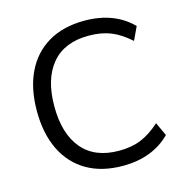

<svg xmlns="http://www.w3.org/2000/svg" viewBox="-106 -815 897 924"><g transform="rotate(-15 342.0 -352.5)"><path d="M395 9Q289 9 214.5 -35Q140 -79 101 -160Q62 -241 62 -353Q62 -464 101 -545Q140 -626 214.5 -670Q289 -714 395 -714Q470 -714 529.5 -691Q589 -668 632 -624L601 -558Q553 -601 506 -620Q459 -639 396 -639Q275 -639 212 -564Q149 -489 149 -353Q149 -216 212 -141Q275 -66 396 -66Q459 -66 506 -85.5Q553 -105 601 -148L632 -81Q589 -37 529.5 -14Q470 9 395 9Z"/></g></svg>

Font: Mulish
Style: Regular
Weight: 400
Designer: Vernon Adams
Foundry: Vernon Adams
Version: Version 3.603; ttfautohint (v1.8.3)